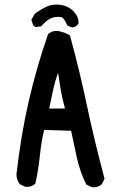

<svg xmlns="http://www.w3.org/2000/svg" viewBox="-20 -814 540 825"><path d="M95.7 -11.2Q92.8 -11.2 87.9 -11.7L64.9 -22.9Q57.6 -33.2 54.2 -43.7Q50.8 -54.2 50.8 -65.4V-65.9Q70.3 -235.8 103.8 -380.6Q137.2 -525.4 186.5 -667.5L188.5 -668.9Q202.1 -681.2 222.7 -681.2Q227.5 -681.2 230 -680.7Q254.4 -676.3 277.3 -664.1L280.3 -662.6Q321.3 -513.7 352.5 -365.2Q383.8 -216.8 429.2 -45.9L417.5 -22.5L416 -21.5Q402.3 -9.3 381.8 -9.3Q378.9 -9.3 374 -9.8L350.6 -21.5Q323.7 -74.7 309.6 -139.6L285.6 -252L169.9 -255.9Q157.7 -207.5 151.4 -146Q144.5 -79.6 131.8 -24.9L129.9 -23.4Q116.2 -11.2 95.7 -11.2ZM191.4 -347.7H259.3Q247.6 -388.7 240.2 -432.1L229.5 -501.5Q217.3 -468.3 208.7 -429.9Q200.2 -391.6 191.4 -347.7ZM248.5 -737.8Q243.2 -741.7 229.5 -741.7Q224.6 -741.7 214.4 -740.2Q187.5 -735.8 158.2 -702.6L156.2 -700.7L132.8 -697.8L122.6 -705.1L114.7 -728.5L128.9 -754.4Q154.3 -773.4 180.2 -785.6Q199.7 -794.4 222.2 -794.4Q249 -794.4 271 -783.7Q285.6 -776.4 296.9 -764.6Q317.4 -742.2 317.4 -719.7Q317.4 -717.3 317.4 -712.9Q313.5 -708 311 -705.1Q302.2 -696.3 290 -696.3H288.6L269.5 -704.1L268.1 -707Q258.3 -729.5 248.5 -737.8Z"/></svg>

Font: Bakudai
Style: Bold
Weight: 700
Version: Version 1.48